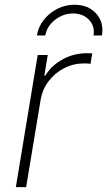

<svg xmlns="http://www.w3.org/2000/svg" viewBox="-20 -773 443 793"><path d="M45.4 0 135.7 -545.9H177.2L163.1 -460.4H167Q191.9 -502 238.3 -527.6Q284.7 -553.2 338.4 -553.2Q344.7 -553.2 350.1 -553Q355.5 -552.7 360.8 -552.7L354 -509.3Q350.6 -509.8 344.2 -510.5Q337.9 -511.2 329.1 -511.2Q283.7 -511.2 245.1 -491.5Q206.5 -471.7 180.7 -437.5Q154.8 -403.3 147.5 -358.9L87.9 0ZM287.6 -753.4Q344.7 -753.4 377.4 -716.8Q410.2 -680.2 400.9 -626.5H366.2Q372.6 -665 347.7 -691.2Q322.8 -717.3 281.7 -717.3Q241.2 -717.3 207.5 -691.2Q173.8 -665 167 -626.5H132.3Q138.2 -662.1 160.9 -690.9Q183.6 -719.7 216.8 -736.6Q250 -753.4 287.6 -753.4Z"/></svg>

Font: Inter Extra Light
Style: Italic
Weight: 200
Italic angle: -9.39999°
Designer: Rasmus Andersson
Foundry: rsms
Version: Version 4.000;git-3c8e0fc